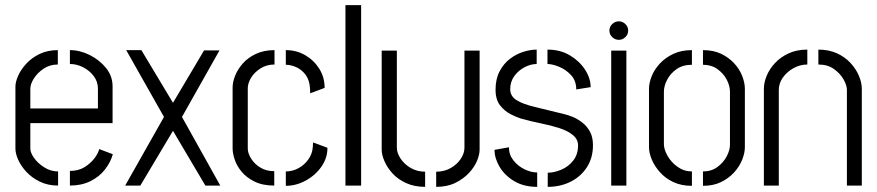

<svg xmlns="http://www.w3.org/2000/svg" viewBox="-20 -722 3411 747"><path d="M206 0Q166 0 134.5 -15.5Q103 -31 82 -54Q61 -77 50.5 -101Q40 -125 40 -144V-385Q40 -403 50.5 -427Q61 -451 82 -474Q103 -497 134 -512Q165 -527 205 -527V-471Q174 -471 150 -455Q126 -439 112 -417Q98 -395 98 -377V-300H361V-377Q361 -404 345 -425.5Q329 -447 304 -460Q279 -473 252 -473V-527Q291 -527 329 -508Q367 -489 392.5 -457.5Q418 -426 418 -386V-243H98V-144Q98 -128 112.5 -107.5Q127 -87 152 -71Q177 -55 206 -55ZM252 0V-57Q285 -57 308.5 -71.5Q332 -86 347 -105.5Q362 -125 366 -142L419 -122Q410 -90 388 -62Q366 -34 331.5 -17Q297 0 252 0Z M467 0 618 -267 471 -527H530L653 -322L774 -526H834L688 -267L837 0H779L653 -213L526 0Z M1047 0Q1002 0 970.5 -15.5Q939 -31 920 -54Q901 -77 893 -101.5Q885 -126 885 -144V-381Q885 -403 895 -428Q905 -453 925 -475.5Q945 -498 976 -512.5Q1007 -527 1048 -527V-471Q1017 -471 993 -455.5Q969 -440 956.5 -419Q944 -398 944 -378V-144Q944 -126 957 -105Q970 -84 993 -70Q1016 -56 1047 -56ZM1092 1V-55Q1118 -55 1141 -67.5Q1164 -80 1179.5 -101.5Q1195 -123 1197 -150L1198 -168L1254 -147Q1254 -107 1230.5 -73.5Q1207 -40 1169.5 -19.5Q1132 1 1092 1ZM1187 -359 1186 -379Q1184 -411 1169 -431Q1154 -451 1133 -460.5Q1112 -470 1092 -470V-527Q1134 -527 1168 -507Q1202 -487 1222.5 -454Q1243 -421 1243 -380Z M1324 0V-702H1385V0Z M1677 5V-54Q1709 -54 1734 -68.5Q1759 -83 1773 -104.5Q1787 -126 1787 -147V-525H1846V-140Q1846 -121 1836 -96.5Q1826 -72 1804.5 -49Q1783 -26 1751.5 -10.5Q1720 5 1677 5ZM1634 5Q1592 5 1559.5 -10Q1527 -25 1506.5 -48Q1486 -71 1475.5 -95.5Q1465 -120 1465 -140V-525H1524V-147Q1524 -127 1538.5 -105Q1553 -83 1578 -68.5Q1603 -54 1634 -54Z M2111 5V-50Q2135 -50 2163 -61.5Q2191 -73 2210 -97Q2229 -121 2229 -156Q2229 -180 2209 -196.5Q2189 -213 2156.5 -223.5Q2124 -234 2084.5 -242Q2045 -250 2006 -261Q1990 -266 1967 -277.5Q1944 -289 1926 -311.5Q1908 -334 1908 -373Q1908 -415 1924 -445Q1940 -475 1964.5 -493.5Q1989 -512 2016.5 -520.5Q2044 -529 2068 -529V-473Q2045 -473 2021 -460.5Q1997 -448 1981 -426Q1965 -404 1965 -375Q1965 -348 1989.5 -332.5Q2014 -317 2060.5 -306Q2107 -295 2175 -278Q2189 -275 2207.5 -267.5Q2226 -260 2244.5 -246Q2263 -232 2275 -210.5Q2287 -189 2287 -157Q2287 -108 2263.5 -71.5Q2240 -35 2200 -15Q2160 5 2111 5ZM2070 5Q2018 5 1981 -17Q1944 -39 1924 -72.5Q1904 -106 1904 -139L1960 -149Q1960 -120 1977.5 -98Q1995 -76 2020.5 -63.5Q2046 -51 2070 -51ZM2222 -374Q2222 -408 2201.5 -430Q2181 -452 2154.5 -462.5Q2128 -473 2110 -473V-529Q2160 -529 2197.5 -506.5Q2235 -484 2256.5 -450.5Q2278 -417 2278 -383Z M2358 0V-525H2417V0ZM2388 -567Q2373 -567 2362 -577.5Q2351 -588 2351 -603Q2351 -618 2362 -628.5Q2373 -639 2388 -639Q2402 -639 2413 -628.5Q2424 -618 2424 -603Q2424 -588 2413 -577.5Q2402 -567 2388 -567Z M2672 1Q2631 1 2600 -13.5Q2569 -28 2548 -51.5Q2527 -75 2516 -101Q2505 -127 2505 -149V-377Q2505 -399 2515.5 -425.5Q2526 -452 2547.5 -475Q2569 -498 2600 -512.5Q2631 -527 2672 -527V-470Q2637 -470 2613 -453.5Q2589 -437 2576 -412.5Q2563 -388 2563 -365V-161Q2563 -141 2577 -116Q2591 -91 2616 -73Q2641 -55 2672 -55ZM2715 1V-55Q2748 -55 2771.5 -72.5Q2795 -90 2807.5 -114Q2820 -138 2820 -159V-365Q2820 -388 2807.5 -412Q2795 -436 2771.5 -453Q2748 -470 2715 -470V-527Q2756 -527 2786 -512.5Q2816 -498 2837 -475Q2858 -452 2868 -425.5Q2878 -399 2878 -377V-149Q2878 -127 2867.5 -100.5Q2857 -74 2836 -51Q2815 -28 2785 -13.5Q2755 1 2715 1Z M2952 -377Q2952 -401 2963 -427.5Q2974 -454 2995.5 -477Q3017 -500 3048.5 -514.5Q3080 -529 3121 -529V-471Q3093 -471 3067.5 -457Q3042 -443 3026 -420.5Q3010 -398 3010 -372V0H2952ZM3275 -372Q3275 -390 3262 -413Q3249 -436 3224.5 -453.5Q3200 -471 3164 -471V-529Q3205 -529 3236.5 -514.5Q3268 -500 3289.5 -476.5Q3311 -453 3322 -426.5Q3333 -400 3333 -377V0H3275Z"/></svg>

Font: Stick No Bills Light
Style: Regular
Weight: 300
Version: Version 2.000